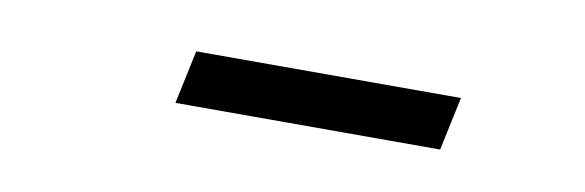

<svg xmlns="http://www.w3.org/2000/svg" viewBox="-24 -665 594 195"><g transform="rotate(10 273.0 -567.5)"><path d="M430.2 -540H157.2L168.9 -595.2H441.9Z"/></g></svg>

Font: Anonymous Pro
Style: Italic
Weight: 400
Italic angle: -12°
Monospace: yes
Designer: Mark Simonson
Version: Version 1.003